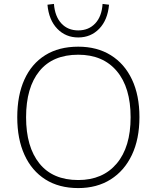

<svg xmlns="http://www.w3.org/2000/svg" viewBox="-20 -951 799 979"><path d="M68 -353Q68 -465 104.5 -545.5Q141 -626 210.5 -669.5Q280 -713 379 -713Q475 -713 545 -669.5Q615 -626 653 -545.5Q691 -465 691 -354Q691 -242 652.5 -161Q614 -80 544 -36Q474 8 379 8Q281 8 211.5 -36Q142 -80 105 -161Q68 -242 68 -353ZM113 -353Q113 -202 181 -117.5Q249 -33 379 -33Q504 -33 575 -117Q646 -201 646 -353Q646 -505 575.5 -588.5Q505 -672 379 -672Q249 -672 181 -588.5Q113 -505 113 -353ZM379 -760Q315 -760 272 -804.5Q229 -849 222 -927L255 -931Q260 -867 293 -831.5Q326 -796 379 -796Q432 -796 465.5 -831.5Q499 -867 503 -931L536 -927Q529 -849 486 -804.5Q443 -760 379 -760Z"/></svg>

Font: Mulish ExtraLight
Style: Regular
Weight: 200
Designer: Vernon Adams
Foundry: Vernon Adams
Version: Version 3.603